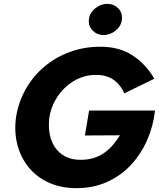

<svg xmlns="http://www.w3.org/2000/svg" viewBox="-20 -960 830 1002"><path d="M423 -253 606 -254Q590 -228 570 -204.5Q550 -181 525 -163Q500 -145 469 -135.5Q438 -126 400 -126Q353 -126 319.5 -144Q286 -162 265.5 -193.5Q245 -225 238.5 -265Q232 -305 238 -350Q246 -397 268.5 -437Q291 -477 324 -507Q357 -537 398 -553.5Q439 -570 485 -569Q540 -568 575 -542Q610 -516 629 -473L785 -549Q742 -625 671.5 -671Q601 -717 501 -716Q419 -716 345 -689Q271 -662 212.5 -613Q154 -564 115.5 -497Q77 -430 64 -350Q53 -273 70.5 -205.5Q88 -138 129.5 -87Q171 -36 234.5 -7Q298 22 379 22Q467 22 539 -10.5Q611 -43 663.5 -99.5Q716 -156 748 -229Q780 -302 789 -383H445ZM444 -860Q440 -825 462.5 -801.5Q485 -778 519 -777Q554 -777 583 -800Q612 -823 616 -857Q620 -892 598 -915.5Q576 -939 540 -940Q506 -940 477 -916.5Q448 -893 444 -860Z"/></svg>

Font: Jost
Style: Bold Italic
Weight: 700
Italic angle: -5°
Version: Version 3.710